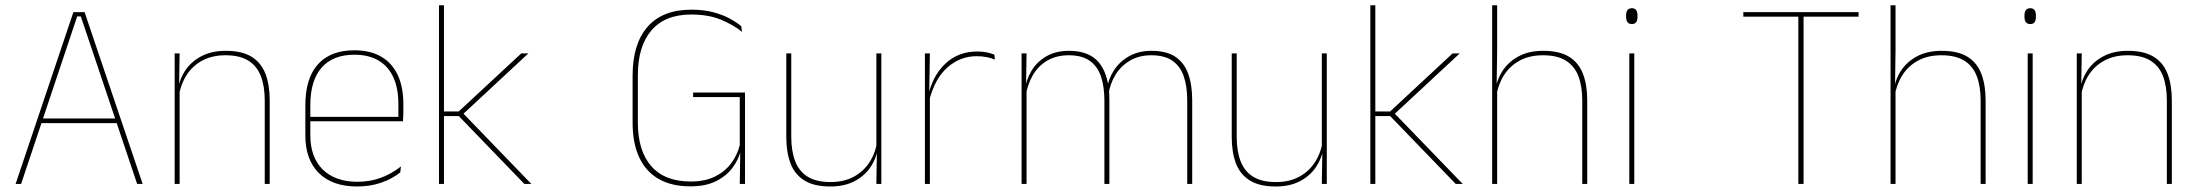

<svg xmlns="http://www.w3.org/2000/svg" viewBox="-20 -684 8170 714"><path d="M38 0 253 -639H294.5L510.5 0H490L280.5 -623H267L58.5 0ZM127 -226V-243.5H421V-226Z M964.5 0V-310Q964.5 -363 950.2 -400.5Q936 -438 904 -458.2Q872 -478.5 818.5 -478.5Q769 -478.5 732.2 -458.8Q695.5 -439 673.5 -404.2Q651.5 -369.5 644.5 -325L635.5 -344H641Q645.5 -385 667.2 -419.2Q689 -453.5 727.5 -474.2Q766 -495 819.5 -495Q880 -495 915.8 -472.8Q951.5 -450.5 967.2 -409.2Q983 -368 983 -311V0ZM629.5 0V-485.5H648L646 -358.5H648V0Z M1308 9.5Q1216.5 9.5 1166 -40.2Q1115.5 -90 1115.5 -180.5V-292.5Q1115.5 -392.5 1162.2 -444.8Q1209 -497 1298 -497Q1356.5 -497 1397.2 -473.5Q1438 -450 1459 -405.2Q1480 -360.5 1480 -296.5V-279.5Q1480 -268.5 1479.8 -257.5Q1479.5 -246.5 1478.5 -233H1461.5Q1461.5 -250.5 1461.5 -266.5Q1461.5 -282.5 1461.5 -296Q1461.5 -355.5 1442.8 -396.5Q1424 -437.5 1387.5 -459Q1351 -480.5 1298 -480.5Q1218 -480.5 1176 -432.5Q1134 -384.5 1134 -292.5V-243.5V-239.5V-181Q1134 -140 1145.8 -108Q1157.5 -76 1180 -53.8Q1202.5 -31.5 1235 -19.8Q1267.5 -8 1308.5 -8Q1356 -8 1396 -22.8Q1436 -37.5 1471 -65L1468.5 -43Q1439 -19 1398 -4.8Q1357 9.5 1308 9.5ZM1124 -233V-249.5H1472V-233Z M1930 0 1686 -252.5H1624.5V-269.5H1686L1918.5 -485.5H1945L1697.5 -255.5V-267.5L1956 0ZM1612.5 0V-664.5H1631V0Z M2547.5 9Q2477.5 9 2429.5 -18.5Q2381.5 -46 2357 -99Q2332.5 -152 2332.5 -228V-403Q2332.5 -520.5 2388 -584.2Q2443.5 -648 2551 -648Q2596 -648 2631.5 -638.8Q2667 -629.5 2693.2 -615.2Q2719.5 -601 2736.5 -586.5L2739.5 -565.5Q2707.5 -591.5 2661 -610.8Q2614.5 -630 2550.5 -630Q2453 -630 2402.5 -571Q2352 -512 2352 -403V-228.5Q2352 -123 2402 -66Q2452 -9 2549 -9Q2601.5 -9 2638.8 -27.5Q2676 -46 2699 -76.8Q2722 -107.5 2731 -144.5V-333L2739 -323H2557.5V-340H2750.5V-123.5L2735 -124.5Q2727 -91.5 2704.5 -60.8Q2682 -30 2643.2 -10.5Q2604.5 9 2547.5 9ZM2733 -132.5H2750.5V0H2731Z M2922.5 -485.5V-175.5Q2922.5 -123 2936.8 -85.2Q2951 -47.5 2983 -27.2Q3015 -7 3068.5 -7Q3118.5 -7 3155 -26.8Q3191.5 -46.5 3213.8 -81.2Q3236 -116 3242.5 -160.5L3251.5 -141.5H3246Q3241.5 -101 3219.8 -66.5Q3198 -32 3159.8 -11.2Q3121.5 9.5 3067.5 9.5Q3007.5 9.5 2971.5 -12.8Q2935.5 -35 2919.8 -76.2Q2904 -117.5 2904 -174.5V-485.5ZM3257.5 -485.5V0H3239L3241 -127H3239V-485.5Z M3435 -308.5 3425.5 -320.5 3431 -325Q3447.5 -402 3495.5 -447.2Q3543.5 -492.5 3613.5 -492.5Q3634.5 -492.5 3650.8 -489Q3667 -485.5 3678 -480.5L3679.5 -462.5Q3666.5 -468 3649.5 -471.5Q3632.5 -475 3612 -475Q3550.5 -475 3503.2 -433.2Q3456 -391.5 3435 -308.5ZM3419.5 0V-485.5H3438L3435.5 -335L3438 -332.5V0Z M4395 0V-310Q4395 -363 4382 -400.5Q4369 -438 4339.8 -458.2Q4310.5 -478.5 4261.5 -478.5Q4217 -478.5 4183.2 -459.2Q4149.5 -440 4128.8 -406.8Q4108 -373.5 4102 -331.5L4091.5 -351.5H4096.5Q4101 -389 4122 -421.8Q4143 -454.5 4178.5 -474.8Q4214 -495 4262.5 -495Q4318 -495 4351 -472.8Q4384 -450.5 4398.8 -409.2Q4413.5 -368 4413.5 -311V0ZM3779 0V-485.5H3797.5L3795.5 -357.5H3797.5V0ZM4087 0V-309.5Q4087 -362.5 4074 -400.2Q4061 -438 4032 -458.2Q4003 -478.5 3954.5 -478.5Q3908.5 -478.5 3874.8 -458.8Q3841 -439 3820.8 -404.2Q3800.5 -369.5 3794 -325L3783.5 -344H3790.5Q3795 -385 3815 -419.2Q3835 -453.5 3870.5 -474.2Q3906 -495 3955.5 -495Q4022 -495 4057.8 -460.8Q4093.5 -426.5 4103 -358Q4104.5 -346.5 4105 -336Q4105.5 -325.5 4105.5 -314V0Z M4579 -485.5V-175.5Q4579 -123 4593.2 -85.2Q4607.5 -47.5 4639.5 -27.2Q4671.5 -7 4725 -7Q4775 -7 4811.5 -26.8Q4848 -46.5 4870.2 -81.2Q4892.5 -116 4899 -160.5L4908 -141.5H4902.5Q4898 -101 4876.2 -66.5Q4854.5 -32 4816.2 -11.2Q4778 9.5 4724 9.5Q4664 9.5 4628 -12.8Q4592 -35 4576.2 -76.2Q4560.5 -117.5 4560.5 -174.5V-485.5ZM4914 -485.5V0H4895.5L4897.5 -127H4895.5V-485.5Z M5393.5 0 5149.5 -252.5H5088V-269.5H5149.5L5382 -485.5H5408.5L5161 -255.5V-267.5L5419.5 0ZM5076 0V-664.5H5094.5V0Z M5864 0V-310Q5864 -363 5849.8 -400.5Q5835.5 -438 5803.5 -458.2Q5771.5 -478.5 5718 -478.5Q5668 -478.5 5631.5 -458.8Q5595 -439 5573 -404.5Q5551 -370 5544 -325.5L5533 -344H5540.5Q5545 -385 5566.8 -419.2Q5588.5 -453.5 5626.8 -474.2Q5665 -495 5719 -495Q5779.5 -495 5815.2 -472.8Q5851 -450.5 5866.8 -409.2Q5882.5 -368 5882.5 -311V0ZM5529 0V-664.5H5547.5V-495.5L5545.5 -357L5547.5 -354V0Z M6039 0V-485.5H6057.5V0ZM6048.5 -594.5Q6038 -594.5 6032.5 -601.2Q6027 -608 6027 -622V-626.5Q6027 -640 6032.5 -646.8Q6038 -653.5 6048.5 -653.5Q6059 -653.5 6064.2 -646.8Q6069.5 -640 6069.5 -626.5V-622Q6069.5 -608 6064.2 -601.2Q6059 -594.5 6048.5 -594.5Z M6667.5 0V-639H6687V0ZM6463 -622V-639H6891.5V-622Z M7345.5 0V-310Q7345.5 -363 7331.2 -400.5Q7317 -438 7285 -458.2Q7253 -478.5 7199.5 -478.5Q7149.5 -478.5 7113 -458.8Q7076.5 -439 7054.5 -404.5Q7032.5 -370 7025.5 -325.5L7014.5 -344H7022Q7026.5 -385 7048.2 -419.2Q7070 -453.5 7108.2 -474.2Q7146.5 -495 7200.5 -495Q7261 -495 7296.8 -472.8Q7332.5 -450.5 7348.2 -409.2Q7364 -368 7364 -311V0ZM7010.5 0V-664.5H7029V-495.5L7027 -357L7029 -354V0Z M7520.5 0V-485.5H7539V0ZM7530 -594.5Q7519.5 -594.5 7514 -601.2Q7508.5 -608 7508.5 -622V-626.5Q7508.5 -640 7514 -646.8Q7519.5 -653.5 7530 -653.5Q7540.5 -653.5 7545.8 -646.8Q7551 -640 7551 -626.5V-622Q7551 -608 7545.8 -601.2Q7540.5 -594.5 7530 -594.5Z M8038 0V-310Q8038 -363 8023.8 -400.5Q8009.5 -438 7977.5 -458.2Q7945.5 -478.5 7892 -478.5Q7842.5 -478.5 7805.8 -458.8Q7769 -439 7747 -404.2Q7725 -369.5 7718 -325L7709 -344H7714.5Q7719 -385 7740.8 -419.2Q7762.5 -453.5 7801 -474.2Q7839.5 -495 7893 -495Q7953.5 -495 7989.2 -472.8Q8025 -450.5 8040.8 -409.2Q8056.5 -368 8056.5 -311V0ZM7703 0V-485.5H7721.5L7719.5 -358.5H7721.5V0Z"/></svg>

Font: Anek Gurmukhi Thin
Style: Regular
Weight: 250
Designer: Sarang Kulkarni (Gurmukhi), Yesha Goshar (Latin)
Foundry: Ek Type
Version: Version 1.003